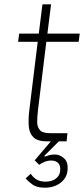

<svg xmlns="http://www.w3.org/2000/svg" viewBox="-20 -656 390 891"><path d="M123 150Q129 162 146 174.5Q163 187 191 187Q221 187 239 173Q257 159 259 139Q262 113 250.5 101Q239 89 218 89Q201 89 185.5 95.5Q170 102 162 109L141 88L216 0H199Q154 0 135 -19Q116 -38 113.5 -70.5Q111 -103 116 -144L155 -462H64L69 -500H160L177 -636H217L200 -500H350L345 -462H195L156 -143Q153 -116 152.5 -92Q152 -68 164.5 -53Q177 -38 212 -38H293L289 0H253L186 67L188 71Q198 67 208.5 64Q219 61 236 61Q257 61 277.5 79Q298 97 293 138Q289 171 260 193Q231 215 188 215Q150 215 129.5 199.5Q109 184 99 172Z"/></svg>

Font: Haskoy ExtraLight
Style: Italic
Weight: 200
Designer: Ertekin Erdin
Foundry: Ertekin Erdin
Version: Version 2.000; ttfautohint (v1.8.4.7-5d5b)